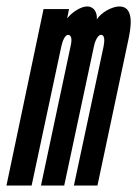

<svg xmlns="http://www.w3.org/2000/svg" viewBox="-34 -575 425 595"><path d="M257 -431C259 -443 268 -467 279 -467C290 -467 291 -452 287 -431L195 0H268L363 -448C370 -481 386 -555 336 -555C314 -555 280 -537 266 -515C268 -535 258 -555 236 -555C217 -555 190 -538 174 -518L180 -547H101L-14 0H64L156 -431C160 -450 168 -467 177 -467C187 -467 190 -454 185 -433L93 0H165Z"/></svg>

Font: League Gothic Condensed Italic
Style: Regular
Weight: 400
Width: 3
Designer: Tyler Finck
Foundry: The League of Moveable Type
Version: Version 1.001;PS 001.001;hotconv 1.0.56;makeotf.lib2.0.21325